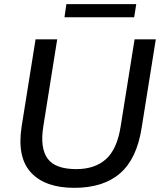

<svg xmlns="http://www.w3.org/2000/svg" viewBox="-20 -894 775 923"><path d="M61 0ZM337 9Q197 9 129 -64.5Q61 -138 84 -286L151 -705H255L188 -285Q172 -183 208.5 -132Q245 -81 347 -81Q436 -81 489.5 -129Q543 -177 560 -286L627 -705H729L661 -280Q638 -131 557.5 -61Q477 9 337 9ZM290 -811 299 -874H635L625 -811Z"/></svg>

Font: Winston Medium
Style: Italic
Weight: 500
Italic angle: -9°
Designer: Original fonts by Vernon Adams / Changes by Cristiano Sobral
Foundry: Original fonts by Vernon Adams / Changes by Cristiano Sobral
Version: Version 2.503;July 17, 2020;FontCreator 13.0.0.2655 64-bit